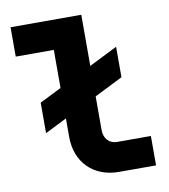

<svg xmlns="http://www.w3.org/2000/svg" viewBox="-82 -800 764 869"><g transform="rotate(-10 300.0 -365.0)"><path d="M100 -230 200 -280V-195C200 -78 278 0 395 0H565V-135H410C374 -135 350 -161 350 -200V-355L480 -420V-560L350 -495V-730H25V-595H200V-420L100 -370Z"/></g></svg>

Font: JetBrains Mono ExtraBold
Style: Regular
Weight: 800
Monospace: yes
Designer: Philipp Nurullin, Konstantin Bulenkov
Foundry: JetBrains
Version: Version 2.305